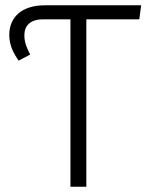

<svg xmlns="http://www.w3.org/2000/svg" viewBox="-20 -705 563 725"><path d="M513 -685H149C61 -685 15 -639 15 -573C15 -531 33 -502 50 -476L94 -499C83 -521 72 -542 72 -572C72 -607 93 -632 143 -632H246V0H306V-632H506Z"/></svg>

Font: FiraGO Light
Style: Regular
Weight: 300
Designer: bBox Type
Foundry: bBox Type GmbH
Version: Version 1.001;PS 001.001;hotconv 1.0.88;makeotf.lib2.5.64775